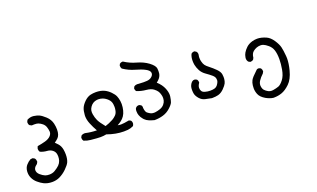

<svg xmlns="http://www.w3.org/2000/svg" viewBox="-82 -860 2660 1610"><g transform="rotate(-20 1248.0 -55.5)"><path d="M-4.4 172.9Q-4.4 166.5 -3.9 159.7Q-0.5 127.4 18.1 107.4Q35.6 87.4 57.1 75.7L77.1 73.7L93.3 83Q103 95.7 103 111.3Q103 112.8 103 115.7L93.8 131.8Q85 137.7 78.1 144.8Q71.3 151.9 67.4 159.7Q63.5 168 63.5 176.8Q63.5 199.2 84 217.8Q106.4 237.3 126 245.1Q142.1 251 162.1 251Q190.9 251 212.4 238.3Q240.7 221.2 256.1 205.8Q271.5 190.4 278.3 169.9Q283.7 152.3 283.7 133.3Q283.7 126 282.7 118.7Q280.3 92.8 260.7 76.4Q241.2 60.1 212.4 58.1Q181.2 56.2 151.9 43.5L150.9 42Q143.6 31.2 143.6 18.1Q143.6 11.7 144.5 9.8L151.4 -6.8Q190.4 -13.2 222.2 -22Q254.9 -31.2 272.5 -49.8Q287.6 -65.9 287.6 -84Q287.6 -85.9 287.6 -87.9Q285.6 -110.4 278.8 -129.9Q272 -149.4 256.1 -162.6Q240.2 -175.8 222.2 -183.1Q209.5 -188 186 -188Q176.3 -188 164.1 -187L147 -195.8Q137.7 -206.1 137.7 -220.2Q137.7 -226.1 138.7 -228L146.5 -244.1Q170.4 -256.3 192.9 -256.3Q199.2 -256.3 206.1 -255.4Q233.9 -251.5 254.2 -242.2Q274.4 -232.9 305.2 -204.6Q335.9 -175.8 345.2 -136.7Q351.6 -108.9 351.6 -83Q351.6 -31.7 326.2 -8.8Q310.5 5.9 295.9 15.1Q305.7 24.4 319.8 40Q338.9 61 345.2 94.2Q349.1 117.2 349.1 138.7Q349.1 180.2 336.4 207.5Q326.7 227.5 296.6 257.1Q266.6 286.6 229.5 304.2Q199.7 317.9 164.1 317.9Q123 317.9 90.3 301.8Q66.4 289.6 43 269.5Q19 249.5 5.9 220.7Q-4.4 197.3 -4.4 172.9Z M725.1 97.2Q700.7 102.5 672.4 102.5Q647.5 102.5 585.4 96.2Q555.2 93.3 527.8 81.5L526.9 80.6Q519 70.3 519 56.2Q519 54.2 519 51.3L526.9 35.6L528.3 34.7Q540 26.4 554.7 26.4Q559.6 26.4 563.5 26.9Q609.4 37.6 663.1 38.6Q642.1 2 626.5 -35.9Q610.8 -73.7 610.8 -107.4Q610.8 -112.3 611.3 -117.2Q613.8 -154.8 623.5 -177.2Q633.3 -201.2 659.4 -227.1Q685.5 -252.9 715.3 -260.3Q738.8 -265.6 763.7 -265.6Q805.7 -265.6 838.4 -250.5Q865.2 -237.8 888.4 -214.1Q911.6 -190.4 919.9 -170.4Q928.2 -150.9 932.1 -125Q934.1 -111.8 934.1 -97.9Q934.1 -84 932.1 -69.3Q924.3 -10.3 893.1 21Q877.4 36.6 861.8 45.9Q852.1 52.2 841.3 58.1Q856.4 61.5 871.1 61.5Q893.6 61.5 943.4 52.2L959.5 60.1Q964.8 67.4 966.3 73.5Q967.8 79.6 967.8 84Q967.8 90.8 966.8 92.8L960 108.4Q934.1 121.1 908.7 123.5Q890.1 125 873.5 125Q803.2 125 725.1 97.2ZM866.7 -66.9Q869.6 -82 869.6 -95.5Q869.6 -108.9 867.7 -120.6Q864.3 -147 844.2 -166.7Q824.2 -186.5 799.3 -195.8Q781.2 -202.1 762.7 -202.1Q755.9 -202.1 749 -201.2Q711.9 -196.3 689.9 -165Q685.1 -158.2 681.2 -149.9Q674.8 -136.7 674.8 -118.7Q674.8 -110.4 676.3 -100.6Q681.2 -69.8 693.4 -43Q705.6 -16.6 743.7 29.8L777.3 17.6Q796.4 9.8 814 0Q830.6 -9.3 846.4 -24.9Q862.3 -40.5 866.7 -66.9Z M1029.3 2.4Q1029.3 -3.4 1029.8 -9.3Q1030.8 -22.5 1039.6 -30.3Q1049.8 -39.6 1064.5 -39.6Q1065.9 -39.6 1068.8 -39.6L1083.5 -31.7Q1088.9 -26.4 1090.3 -21Q1091.8 -15.6 1091.8 -12Q1091.8 -8.3 1091.3 -5.9Q1095.2 30.8 1108.4 41Q1123 52.7 1138.2 59.6Q1149.4 64 1163.6 64Q1168.5 64 1174.3 63.5Q1196.3 61 1220.2 52.7Q1243.7 44.4 1257.6 27.8Q1271.5 11.2 1275.4 -6.3Q1277.8 -16.6 1277.8 -26.1Q1277.8 -35.6 1276.6 -43.2Q1275.4 -50.8 1273.4 -57.1Q1268.6 -76.2 1260.3 -88.4Q1251.5 -102.1 1233.4 -116.2Q1210.9 -134.3 1168.2 -138.2Q1125.5 -142.1 1085.9 -157.7L1085 -158.7Q1076.7 -168 1076.7 -181.6Q1076.7 -183.1 1076.7 -186L1085 -201.2L1085.9 -201.7Q1097.7 -209.5 1112.8 -209.5Q1118.7 -209.5 1124.5 -208.5Q1151.9 -206.5 1169.9 -206.5Q1188 -206.5 1199.7 -207.5Q1228 -209.5 1245.1 -226.6Q1258.8 -239.7 1258.8 -254.9Q1258.8 -268.6 1246.6 -280.8Q1238.3 -289.1 1223.6 -296.9Q1191.4 -314.5 1138.4 -329.1Q1085.4 -343.8 1036.1 -377Q1028.8 -388.7 1028.8 -401.9Q1028.8 -403.8 1028.8 -406.7L1035.6 -420.4L1036.6 -420.9Q1045.9 -429.2 1059.6 -429.2Q1061 -429.2 1064.5 -429.2Q1114.7 -396.5 1170.9 -381.3Q1229 -365.2 1271 -334Q1313.5 -301.8 1316.9 -275.9Q1319.8 -252 1316.9 -231Q1313.5 -209.5 1298.8 -190.9Q1286.1 -175.8 1271.5 -165.5Q1310.1 -130.4 1325.7 -91.3Q1338.9 -58.6 1338.9 -32.2Q1338.9 -24.4 1337.9 -17.6Q1333.5 13.2 1326.7 30.8Q1319.8 48.8 1290.5 75.2Q1261.7 101.6 1225.1 112.5Q1188.5 123.5 1147.5 123.5H1147Q1122.6 117.2 1101.3 108.6Q1080.1 100.1 1065.4 85L1059.1 78.1Q1042 58.6 1035.2 38.1Q1029.3 22 1029.3 2.4Z M1528.3 -4.9Q1528.3 -12.2 1528.8 -20Q1530.8 -48.3 1551.8 -71.3Q1562.5 -81.1 1576.2 -81.1Q1581.5 -81.1 1583.5 -80.1L1597.2 -73.7Q1602.5 -66.9 1604.2 -60.8Q1606 -54.7 1606 -51Q1606 -47.4 1606 -43.9Q1589.8 -21 1589.8 -2.4Q1589.8 14.2 1597.2 26.4Q1605 39.6 1625.5 44.9Q1647.5 51.3 1671.4 51.3Q1695.3 51.3 1710.9 46.4Q1725.6 42 1735.4 29.8Q1745.1 17.6 1751 3.4Q1754.4 -5.4 1754.4 -13.2Q1754.4 -21 1752.9 -27.3Q1750 -43.9 1730.7 -60.3Q1711.4 -76.7 1683.6 -96.2Q1654.3 -116.2 1639.2 -144Q1625 -170.9 1619.6 -197.3Q1616.2 -215.8 1616.2 -233.9Q1616.2 -268.6 1628.4 -293.5Q1639.6 -304.2 1654.8 -304.2Q1656.2 -304.2 1658.7 -304.2L1673.3 -294.9Q1682.1 -284.7 1682.1 -272.5Q1682.1 -268.1 1681.2 -263.7Q1678.2 -250.5 1678.2 -239.3Q1678.2 -228 1679.4 -219.7Q1680.7 -211.4 1682.6 -204.6Q1688 -182.6 1697.8 -169.4Q1707.5 -156.2 1727.5 -141.1Q1758.8 -116.7 1783.2 -92Q1807.6 -67.4 1812 -44.9Q1814.5 -30.3 1814.5 -19.5Q1814.5 -8.8 1814 -2Q1812 19 1804.2 35.4Q1796.4 51.8 1771.7 76.7Q1747.1 101.6 1719.2 108.9Q1695.3 114.7 1669.4 114.7Q1662.1 114.7 1661.1 114.7Q1633.8 108.9 1606.9 103.5Q1578.1 97.7 1557.6 74.5Q1537.1 51.3 1531.7 29.3Q1528.3 13.7 1528.3 -4.9Z M2019 157.2Q2019 143.6 2020.5 131.3Q2022.9 108.9 2033.2 88.4Q2043.5 67.9 2090.8 24.4Q2099.6 13.7 2112.8 13.7Q2117.7 13.7 2119.6 14.6L2133.3 21L2134.3 22.5Q2142.1 33.2 2142.1 46.9Q2142.1 48.3 2142.1 51.3L2133.3 66.9Q2106.9 91.3 2091.8 114.7Q2079.6 133.8 2079.6 153.8Q2079.6 156.7 2080.1 160.2Q2082.5 183.1 2093.8 196.8Q2106 210.4 2125 220.7Q2138.2 228 2154.8 228Q2162.1 228 2169.4 226.6Q2196.8 222.2 2218.3 214.4Q2238.8 206.5 2262.9 175.3Q2287.1 144 2296.4 90.8Q2305.2 41.5 2305.2 0Q2305.2 -49.8 2294.4 -81.5Q2284.7 -110.4 2261.5 -130.4Q2238.3 -150.4 2218.8 -158.2Q2207.5 -162.1 2196.3 -162.1Q2158.7 -162.1 2128.4 -137.7Q2107.4 -121.1 2104 -84.5L2096.2 -69.8Q2085.9 -61 2072.3 -61Q2070.8 -61 2067.9 -61L2053.2 -68.8Q2042 -82.5 2042 -99.6Q2042 -104.5 2043 -109.9Q2046.4 -131.8 2056.6 -148.9Q2067.9 -168.5 2088.6 -188.2Q2109.4 -208 2143.1 -217.8Q2166.5 -224.1 2188 -224.1Q2224.1 -224.1 2267.1 -205.1Q2298.3 -190.9 2323.5 -153.1Q2348.6 -115.2 2355.7 -85.9Q2362.8 -56.6 2367.2 -4.4Q2368.2 5.9 2368.2 16.6Q2368.2 62 2353 120.1Q2334 192.4 2296.4 228.5Q2258.8 264.6 2223.1 276.9Q2189.9 288.6 2153.3 288.6Q2150.4 288.6 2147.5 288.6Q2141.1 288.1 2131.1 285.4Q2121.1 282.7 2113.3 279.8Q2105.5 276.9 2097.9 273.2Q2090.3 269.5 2083 265.6Q2062.5 253.4 2049.3 240Q2036.1 226.6 2029.8 210.9Q2019 184.1 2019 157.2Z"/></g></svg>

Font: Bakudai
Style: Medium
Weight: 500
Version: Version 1.48